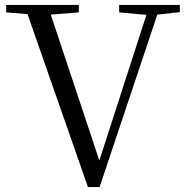

<svg xmlns="http://www.w3.org/2000/svg" viewBox="-20 -748 754 775"><path d="M461 -698 571 -688 381 -100 185 -689 298 -698V-728H5V-698L91 -691L335 7H382L615 -689L706 -699V-728H461Z"/></svg>

Font: Source Han Serif KR
Style: Regular
Weight: 400
Designer: Ryoko NISHIZUKA 西塚涼子 (kana & ideographs); Frank Grießhammer (Latin, Greek & Cyrillic); Wenlong ZHANG 张文龙 (bopomofo); San
Foundry: Adobe
Version: Version 2.001;hotconv 1.1.0;makeotfexe 2.6.0